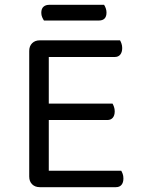

<svg xmlns="http://www.w3.org/2000/svg" viewBox="-20 -775 582 795"><path d="M145 0Q125 0 113 -12Q101 -24 101 -44V-564Q101 -584 113 -596Q125 -608 145 -608H477Q480 -603 483 -594.5Q486 -586 486 -576Q486 -559 478 -549Q470 -539 455 -539H182V-346H446Q449 -341 452 -332.5Q455 -324 455 -314Q455 -297 447 -287.5Q439 -278 424 -278H182V-68H482Q485 -63 488 -55Q491 -47 491 -36Q491 -19 483 -9.5Q475 0 460 0ZM162 -690Q158 -696 154.5 -704Q151 -712 151 -722Q151 -739 160 -747Q169 -755 183 -755H411Q415 -749 418 -740.5Q421 -732 421 -723Q421 -690 389 -690Z"/></svg>

Font: Baloo Da 2
Style: Regular
Weight: 400
Designer: Noopur Datye, Sulekha Rajkumar and Ek Type
Foundry: Ek Type
Version: Version 1.640;hotconv 1.0.111;makeotfexe 2.5.65597; ttfautoh